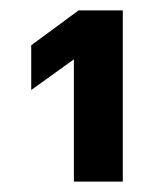

<svg xmlns="http://www.w3.org/2000/svg" viewBox="-20 -719 276 369"><path d="M122 -605 40 -546V-632L131 -699H216V-370H122Z"/></svg>

Font: Prompt Medium
Style: Regular
Weight: 500
Designer: Katatrad Team
Foundry: CadsonDemak
Version: Version 1.000